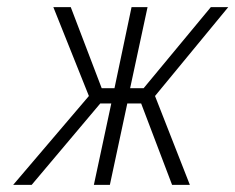

<svg xmlns="http://www.w3.org/2000/svg" viewBox="-20 -520 662 540"><path d="M622 -500H573L384 -272H346L395 -500H350L302 -272H266L179 -500H130L230 -250L17 0H69L262 -229H293L244 0H289L338 -229H377L464 0H514L416 -250Z"/></svg>

Font: Advent Pro Light
Style: Italic
Weight: 300
Italic angle: -12°
Version: Version 3.000